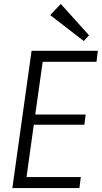

<svg xmlns="http://www.w3.org/2000/svg" viewBox="-20 -959 519 979"><path d="M100 -56H392L385 0H43L141 -700H479L472 -644H183L204 -689L156 -348L145 -375H417L410 -323H137L156 -350L109 -11ZM434 -779 407 -750 236 -882 290 -939Z"/></svg>

Font: Pathway Extreme SemiCondensed ExtraLight
Style: Italic
Weight: 250
Width: 4
Italic angle: -8°
Version: Version 1.001;gftools[0.9.26]